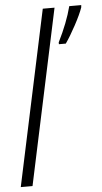

<svg xmlns="http://www.w3.org/2000/svg" viewBox="-54 -796 439 830"><g transform="rotate(-5 165.5 -380.5)"><path d="M250 -601Q271 -631 295.5 -676.5Q320 -722 330 -751L331 -761H279Q261 -691 220 -609V-601ZM53 0 215 -760H164L2 0Z"/></g></svg>

Font: Noto Sans Display Condensed Light
Style: Italic
Weight: 300
Width: 3
Designer: Monotype Design team
Foundry: Monotype Imaging Inc.
Version: 1.000